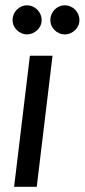

<svg xmlns="http://www.w3.org/2000/svg" viewBox="-20 -722 327 742"><path d="M183 -506.5 122 0H34.5L95.5 -506.5ZM141 -644.5Q141 -633 136.5 -623Q132 -613 124 -605.5Q116 -598 105.8 -593.5Q95.5 -589 84 -589Q73 -589 63 -593.5Q53 -598 45.2 -605.5Q37.5 -613 33 -623Q28.5 -633 28.5 -644.5Q28.5 -656 33 -666.5Q37.5 -677 45.2 -684.8Q53 -692.5 63 -697Q73 -701.5 84 -701.5Q95.5 -701.5 105.8 -697Q116 -692.5 124 -684.8Q132 -677 136.5 -666.5Q141 -656 141 -644.5ZM287 -644.5Q287 -633 282.5 -623Q278 -613 270.2 -605.5Q262.5 -598 252.2 -593.5Q242 -589 230.5 -589Q219 -589 208.8 -593.5Q198.5 -598 191 -605.5Q183.5 -613 179 -623Q174.5 -633 174.5 -644.5Q174.5 -656 179 -666.5Q183.5 -677 191 -684.8Q198.5 -692.5 208.8 -697Q219 -701.5 230.5 -701.5Q242 -701.5 252.2 -697Q262.5 -692.5 270.2 -684.8Q278 -677 282.5 -666.5Q287 -656 287 -644.5Z"/></svg>

Font: Lato 2
Style: Italic
Weight: 400
Italic angle: -7°
Designer: Lukasz Dziedzic with Adam Twardoch and Botio Nikoltchev
Foundry: tyPoland Lukasz Dziedzic
Version: Version 2.015; 2015-08-06; http://www.latofonts.com/